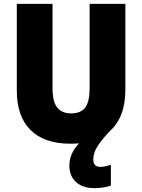

<svg xmlns="http://www.w3.org/2000/svg" viewBox="-20 -734 735 994"><path d="M463 91Q463 113 473 121.5Q483 130 499 130Q511 130 527.5 126.5Q544 123 554 119V227Q537 233 515 236.5Q493 240 469 240Q409 240 374 209Q339 178 339 121Q339 95 350 67Q361 39 389 8Q368 10 345 10Q210 10 138.5 -60.5Q67 -131 67 -265V-714H252V-277Q252 -208 276 -177.5Q300 -147 348 -147Q399 -147 421.5 -177.5Q444 -208 444 -278V-714H629V-269Q629 -124 545 -52Q504 -7 483.5 25.5Q463 58 463 91Z"/></svg>

Font: Noto Sans Khmer UI SemiCondensed Black
Style: Regular
Weight: 900
Width: 4
Designer: Danh Hong and the Monotype Design Team
Foundry: Monotype Imaging Inc.
Version: Version 2.002; ttfautohint (v1.8.4.7-5d5b)